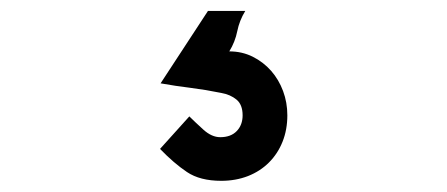

<svg xmlns="http://www.w3.org/2000/svg" viewBox="-20 -146 820 352"><path d="M506.8 65.4Q506.8 91.8 498 113.8Q489.3 135.7 473.1 151.9Q457 168 434.6 176.8Q412.1 185.5 385.7 185.5Q346.7 185.5 322.8 169.4Q298.8 153.3 273.4 127L327.1 67.4Q337.9 78.1 353 91.8Q368.2 105.5 383.8 105.5Q403.3 105.5 414.1 94.2Q424.8 83 424.8 65.4Q424.8 45.9 413.6 36.6Q402.3 27.3 385.7 24.4Q357.4 18.6 329.6 15.1Q301.8 11.7 274.4 6.8L361.3 -126H429.7Q418.9 -108.4 415 -88.9Q411.1 -69.3 400.4 -51.8Q423.8 -51.8 443.4 -42Q462.9 -32.2 477.1 -16.1Q491.2 0 499 21Q506.8 42 506.8 65.4Z"/></svg>

Font: Fontdiner Swanky
Style: Regular
Weight: 400
Designer: Font Diner, Inc
Foundry: Font Diner, Inc
Version: Version 1.000